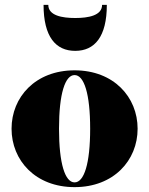

<svg xmlns="http://www.w3.org/2000/svg" viewBox="-20 -759 612 789"><path d="M178.5 -739H159C159 -608 209 -550 289 -550C369 -550 419 -608 419 -739H399.5C399.5 -695 343 -685 289 -685C235 -685 178.5 -695 178.5 -739ZM27.5 -230C27.5 -100 125.5 10 286.5 10C447.5 10 545.5 -100 545.5 -230C545.5 -360 447.5 -470 286.5 -470C125.5 -470 27.5 -360 27.5 -230ZM222.5 -230C222.5 -374 247.5 -450.5 286.5 -450.5C325.5 -450.5 350.5 -374 350.5 -230C350.5 -86 325.5 -9.5 286.5 -9.5C247.5 -9.5 222.5 -86 222.5 -230Z"/></svg>

Font: Bodoni* 11pt Fatface
Style: Regular
Weight: 900
Version: Version 2.3